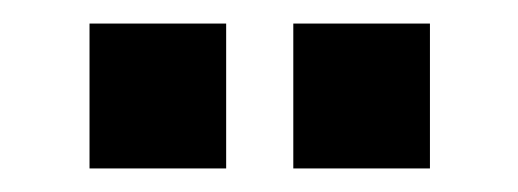

<svg xmlns="http://www.w3.org/2000/svg" viewBox="-20 -724 440 163"><path d="M229 -581V-704H345V-581ZM56 -581V-704H172V-581Z"/></svg>

Font: Host Grotesk Light SemiBold
Style: Regular
Weight: 600
Version: Version 1.003